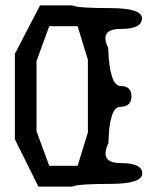

<svg xmlns="http://www.w3.org/2000/svg" viewBox="-20 -680 590 710"><path d="M506 -39Q506 0 388 0Q268 0 247 10H122L35 -165V-481L128 -660H247Q268 -650 388 -650Q505 -650 505 -612Q505 -573 426 -573Q346 -573 380 -503Q385 -362 426 -362Q466 -362 466 -324Q466 -285 425 -285Q384 -285 381 -151Q346 -77 426 -77Q506 -77 506 -39ZM115 -195 162 -67H267L305 -190V-459L267 -583H162L115 -454Z"/></svg>

Font: Syne Mono
Style: Regular
Weight: 400
Monospace: yes
Designer: Lucas Descroix
Foundry: Bonjour Monde
Version: Version 2.000; ttfautohint (v1.8.3)